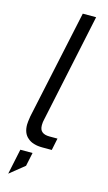

<svg xmlns="http://www.w3.org/2000/svg" viewBox="-131 -735 534 949"><g transform="rotate(15 136.0 -260.5)"><path d="M43.9 -89.8Q43.9 -101.6 48.8 -132.8L168 -690.4H236.3L119.1 -136.7Q115.2 -122.1 115.2 -106.4Q115.2 -82 127.9 -72.3Q140.6 -61.5 166 -61.5H207L194.3 0H146.5Q95.7 0 70.3 -23.4Q43.9 -44.9 43.9 -89.8ZM43.9 39.1H106.4L91.8 108.4L16.6 168.9Z"/></g></svg>

Font: Dinish
Style: Italic
Weight: 400
Italic angle: -12°
Designer: Bert Driehuis
Foundry: Playbeing
Version: Version 3.002; git-62d0f29-release